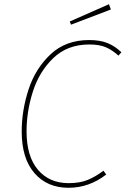

<svg xmlns="http://www.w3.org/2000/svg" viewBox="-20 -881 596 911"><path d="M556 -633 542 -617Q511 -645 480.5 -657.5Q450 -670 404 -670Q300 -670 233 -605.5Q166 -541 136 -446.5Q106 -352 106 -258Q106 -139 160 -75.5Q214 -12 306 -12Q359 -12 396.5 -27.5Q434 -43 471 -71L484 -53Q403 10 305 10Q204 10 143.5 -59.5Q83 -129 83 -257Q83 -357 115.5 -456.5Q148 -556 220 -623.5Q292 -691 403 -691Q455 -691 490.5 -676.5Q526 -662 556 -633ZM506 -836 317 -764 311 -779 497 -861Z"/></svg>

Font: FiraGO Thin
Style: Italic
Weight: 100
Italic angle: -8°
Designer: bBox Type GmbH
Foundry: bBox Type GmbH
Version: Version 1.001